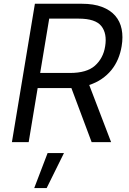

<svg xmlns="http://www.w3.org/2000/svg" viewBox="-20 -747 679 1009"><path d="M42.6 0 163.4 -727.3H409.1Q472.7 -727.3 516.3 -710.6Q560 -693.9 585.6 -664.2Q611.2 -634.6 619.3 -593.8Q627.5 -552.9 619.3 -504.3Q613.3 -468 599.8 -436.3Q586.3 -404.5 565 -378.4Q543.7 -352.3 514.7 -332.4Q485.8 -312.5 448.9 -300.4L563.9 0H461.6L355.1 -284.4Q350.5 -284.1 346.1 -284.1Q341.6 -284.1 336.6 -284.1H177.9L130.7 0ZM191.1 -363.6H348Q435.7 -363.6 478.7 -401.6Q500.4 -420.8 514 -446.4Q527.7 -471.9 532.7 -504.3Q543.3 -570.7 512.8 -609.7Q481.9 -649.1 393.5 -649.1H238.6ZM230.1 57.5H316.1L225.1 241.5H159.8Z"/></svg>

Font: Inter P
Style: Italic
Weight: 400
Italic angle: -9.40001°
Designer: Rasmus Andersson
Foundry: rsms
Version: Version 3.018;git-588b23468